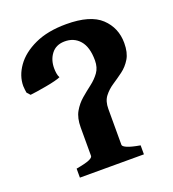

<svg xmlns="http://www.w3.org/2000/svg" viewBox="-119 -721 730 812"><g transform="rotate(-20 246.5 -315.0)"><path d="M102.5 0V-40.5Q144.5 -47.9 161.4 -55.2Q178.2 -62.5 178.2 -70.3V-198.2Q178.2 -240.7 193.8 -268.1Q209.5 -295.4 232.4 -314.9Q255.4 -334.5 278.1 -351.8Q300.8 -369.1 316.4 -390.6Q332 -412.1 332 -444.3Q332 -504.4 305.9 -534.4Q279.8 -564.5 236.3 -563.5Q198.7 -562.5 178.5 -536.1Q158.2 -509.8 158.2 -471.7Q158.2 -460.9 159.9 -449.2Q161.6 -437.5 166.5 -428.7Q158.7 -424.8 140.1 -420.2Q121.6 -415.5 99.4 -411.6Q77.1 -407.7 57.1 -404.5Q37.1 -401.4 26.4 -400.4L13.2 -415Q12.7 -418.9 11.2 -428.7Q9.8 -438.5 9.8 -445.8Q9.8 -491.7 39.8 -533.9Q69.8 -576.2 127.9 -603Q186 -629.9 269.5 -629.9Q377.9 -629.9 425.8 -584.7Q473.6 -539.6 473.6 -471.2Q473.6 -427.7 457.5 -401.1Q441.4 -374.5 418 -357.2Q394.5 -339.8 370.8 -324.2Q347.2 -308.6 331.1 -287.6Q314.9 -266.6 314.9 -231.9V-70.3Q314.9 -63 332.8 -55.2Q350.6 -47.4 390.6 -40.5V0Z"/></g></svg>

Font: Gentium Book Plus
Style: Bold
Weight: 700
Designer: Victor Gaultney, Annie Olsen, Iska Routamaa, Becca Hirsbrunner
Foundry: SIL International
Version: Version 6.101